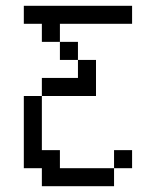

<svg xmlns="http://www.w3.org/2000/svg" viewBox="-20 -645 540 665"><path d="M437.5 -62.5V-125H375V-62.5H187.5V-125H125V-312.5H62.5Q62.5 -312.5 62.5 -62.5H125V0H375V-62.5ZM437.5 -562.5V-625H62.5V-562.5H125V-500H187.5V-437.5H250V-375H125V-312.5H312.5Q312.5 -312.5 312.5 -437.5H250V-500H187.5V-562.5Z"/></svg>

Font: UnifontExMono
Style: Regular
Weight: 500
Version: Version 15.0.06